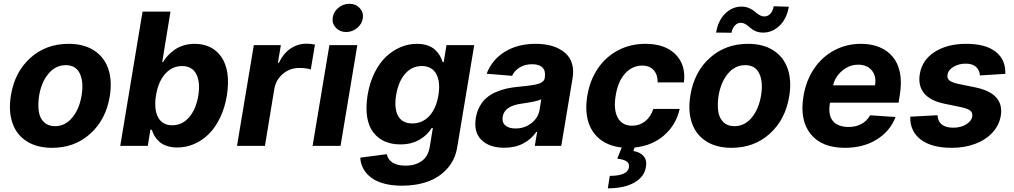

<svg xmlns="http://www.w3.org/2000/svg" viewBox="-20 -790 5494 1040"><path d="M262.1 10.7Q180 10.7 124.5 -24.9Q68.9 -60.4 47.1 -124.6Q25.2 -188.9 39.1 -273.1Q59.3 -399.5 144 -476Q228.7 -552.6 351.6 -552.6Q433.6 -552.6 489 -517Q544.4 -481.5 566.4 -417.3Q588.4 -353 574.6 -268.5Q554 -142.4 469.3 -65.9Q384.6 10.7 262.1 10.7ZM277.3 -106.5Q333.1 -106.5 371.4 -152.9Q409.8 -199.2 422.2 -273.8Q433.9 -347.3 412.1 -392.2Q390.3 -437.1 336.3 -437.1Q280.5 -437.1 242 -390.4Q203.5 -343.8 191.4 -269.2Q184.7 -221.6 190.3 -185.4Q196 -149.1 218.6 -127.8Q241.1 -106.5 277.3 -106.5Z M631.4 0 752.1 -727.3H903.4L858.7 -453.8H862.9Q874.3 -472.3 888.8 -488.3Q903.4 -504.3 924.4 -519.5Q945.3 -534.8 973.7 -543.7Q1002.1 -552.6 1034.8 -552.6Q1080.3 -552.6 1116.8 -535.2Q1153.4 -517.8 1178.3 -482.6Q1203.1 -447.4 1211.5 -394.9Q1219.8 -342.3 1208.8 -272Q1197.8 -205.3 1171.7 -151.5Q1145.6 -97.7 1109.9 -62.9Q1074.2 -28.1 1030.9 -9.6Q987.6 8.9 940.7 8.9Q909.1 8.9 884.1 0.5Q859 -7.8 843 -22.4Q827.1 -36.9 817.5 -52.9Q807.9 -68.9 802.2 -87.4H794.7L780.5 0ZM824.9 -272.7Q813.2 -198.9 836.1 -155.2Q859 -111.5 913 -111.5Q967.7 -111.5 1005 -155.5Q1042.3 -199.6 1054.3 -272.7Q1065.7 -345.5 1043.1 -388.8Q1020.6 -432.2 965.9 -432.2Q911.6 -432.2 874.1 -389.2Q836.6 -346.2 824.9 -272.7Z M1263.8 0 1354.8 -545.5H1501.4L1485.4 -450.3H1491.1Q1514.2 -500 1553.4 -526.6Q1592.7 -553.3 1639.6 -553.3Q1665.5 -553.3 1686.1 -548.3L1663.4 -413.7Q1640.3 -421.9 1600.5 -421.9Q1550.8 -421.9 1512.8 -390.3Q1474.8 -358.7 1465.9 -308.6L1415.1 0Z M1673.3 0 1764.2 -545.5H1915.5L1824.6 0ZM1782 -693.2Q1785.5 -724.8 1812.1 -747.2Q1838.8 -769.5 1872.5 -769.5Q1906.2 -769.5 1927.7 -747.2Q1949.2 -724.8 1945.7 -693.2Q1941.8 -661.6 1915.3 -639Q1888.8 -616.5 1855.1 -616.5Q1821.4 -616.5 1799.7 -639.2Q1778.1 -661.9 1782 -693.2Z M2157 215.9Q2103 215.9 2060.4 204.4Q2017.8 192.8 1990.4 172.1Q1963.1 151.3 1948.2 123.9Q1933.2 96.6 1931.5 63.9L2074.9 45.1Q2089.5 107.2 2177.2 107.2Q2229.8 107.2 2264.9 81.9Q2300.1 56.5 2308.2 3.2L2324.6 -96.6H2318.2Q2295.5 -58.6 2252.1 -33.2Q2208.8 -7.8 2148.4 -7.8Q2101.6 -7.8 2064.6 -23.8Q2027.7 -39.8 2002.3 -72.6Q1976.9 -105.5 1968.8 -155.5Q1960.6 -205.6 1970.9 -273.8Q1981.9 -341.3 2008.5 -395.2Q2035.2 -449.2 2071.4 -483.1Q2107.6 -517 2150.2 -534.8Q2192.8 -552.6 2238.3 -552.6Q2271 -552.6 2296.3 -543.7Q2321.7 -534.8 2337.5 -519.5Q2353.3 -504.3 2362.6 -488.5Q2371.8 -472.7 2377.5 -453.8H2383.5L2398.4 -545.5H2548.7L2457 5.3Q2446.4 73.5 2404.1 121.6Q2361.9 169.7 2298.8 192.8Q2235.8 215.9 2157 215.9ZM2213.8 -121.4Q2268.1 -121.4 2305.6 -161.9Q2343 -202.4 2354.8 -274.5Q2366.5 -346.9 2342.9 -389.6Q2319.2 -432.2 2264.9 -432.2Q2209.9 -432.2 2173.5 -389.2Q2137.1 -346.2 2125.7 -274.5Q2114 -202.8 2136.4 -162.1Q2158.7 -121.4 2213.8 -121.4Z M2711.6 10.3Q2631 10.3 2587.9 -32Q2544.7 -74.2 2557.5 -152.3Q2563.6 -187.9 2579.4 -215.6Q2595.2 -243.3 2616.7 -261.2Q2638.1 -279.1 2667.3 -291.7Q2696.4 -304.3 2725.9 -310.7Q2755.3 -317.1 2790.5 -320.3Q2812.1 -322.4 2824 -323.7Q2835.9 -324.9 2851.7 -327.1Q2867.5 -329.2 2875.5 -331Q2883.5 -332.7 2893.8 -335.4Q2904.1 -338.1 2909.3 -341.1Q2914.4 -344.1 2919.7 -348.4Q2925.1 -352.6 2927.6 -357.8Q2930 -362.9 2931.1 -369.3V-371.4Q2936.4 -405.2 2918.9 -423.7Q2901.3 -442.1 2862.9 -442.1Q2823.9 -442.1 2795.3 -424.9Q2766.7 -407.7 2753.9 -379.3L2616.1 -390.6Q2644.2 -465.9 2714 -509.2Q2783.7 -552.6 2881 -552.6Q2918 -552.6 2950.3 -546Q2982.6 -539.4 3009.8 -524.9Q3036.9 -510.3 3055 -489.2Q3073.2 -468 3080.4 -437Q3087.7 -405.9 3081.7 -367.9L3020.2 0H2876.8L2889.6 -75.6H2885.3Q2858 -35.9 2813.9 -12.8Q2769.9 10.3 2711.6 10.3ZM2772.4 -94.1Q2821.7 -94.1 2858.5 -122.9Q2895.2 -151.6 2902.7 -195L2911.9 -252.8Q2906.2 -249.3 2897.4 -246.3Q2888.5 -243.3 2873.9 -240.4Q2859.4 -237.6 2851.6 -236Q2843.8 -234.4 2824.8 -231.5Q2805.8 -228.7 2803.6 -228.3Q2712 -215.9 2702.8 -157.3Q2698.2 -127.1 2717.2 -110.6Q2736.2 -94.1 2772.4 -94.1Z M3417.6 8.9 3410.5 28.1Q3447.4 33.7 3466.4 56.1Q3485.4 78.5 3478.7 114.3Q3470.5 168 3415.8 199Q3361.2 230.1 3272.4 230.1L3283 162.6Q3377.1 162.6 3386.4 118.3Q3390.6 96.6 3375.5 85.2Q3360.4 73.9 3323.5 69.2L3347.7 8.9Q3276.6 1.4 3229.8 -35.9Q3182.9 -73.2 3165.7 -133.5Q3148.4 -193.9 3161.2 -270.6Q3174.7 -354 3217.5 -417.8Q3260.3 -481.5 3327.2 -517Q3394.2 -552.6 3475.9 -552.6Q3582.4 -552.6 3639.2 -495.6Q3696 -438.6 3684.7 -343.8H3542.3Q3543 -384.9 3521 -409.8Q3498.9 -434.7 3458.8 -434.7Q3404.8 -434.7 3365.9 -391.9Q3327.1 -349.1 3315 -272.7Q3302.2 -195.3 3326.3 -152.2Q3350.5 -109 3404.1 -109Q3443.9 -109 3474.4 -133Q3505 -157 3518.8 -199.9H3661.6Q3641.7 -112.9 3576.9 -56.6Q3512.1 -0.4 3417.6 8.9Z M3942.5 10.7Q3860.4 10.7 3804.9 -24.9Q3749.3 -60.4 3727.5 -124.6Q3705.6 -188.9 3719.5 -273.1Q3739.7 -399.5 3824.4 -476Q3909.1 -552.6 4032 -552.6Q4114 -552.6 4169.4 -517Q4224.8 -481.5 4246.8 -417.3Q4268.8 -353 4255 -268.5Q4234.4 -142.4 4149.7 -65.9Q4065 10.7 3942.5 10.7ZM3957.7 -106.5Q4013.5 -106.5 4051.8 -152.9Q4090.2 -199.2 4102.6 -273.8Q4114.3 -347.3 4092.5 -392.2Q4070.7 -437.1 4016.7 -437.1Q3960.9 -437.1 3922.4 -390.4Q3883.9 -343.8 3871.8 -269.2Q3865.1 -221.6 3870.7 -185.4Q3876.4 -149.1 3899 -127.8Q3921.5 -106.5 3957.7 -106.5ZM3942.5 -612.6 3859 -613.6Q3869.7 -679.3 3908.4 -716.8Q3947.1 -754.3 3997.2 -754.3Q4019.2 -754.3 4038.2 -745.9Q4057.2 -737.6 4068 -727.6Q4078.8 -717.7 4092.7 -709.3Q4106.5 -701 4120 -701Q4139.9 -701 4153.4 -716.1Q4166.9 -731.2 4170.8 -756L4252.8 -753.6Q4241.5 -688.2 4202.9 -651.1Q4164.4 -614 4114 -613.3Q4094.5 -613.3 4078.8 -618.8Q4063.2 -624.3 4053.1 -632.1Q4043 -639.9 4034.1 -647.7Q4025.2 -655.5 4014.7 -661Q4004.3 -666.5 3992.5 -666.5Q3974.1 -666.5 3960.4 -651.8Q3946.7 -637.1 3942.5 -612.6Z M4556.1 10.7Q4430.4 10.7 4370.4 -64.8Q4310.4 -140.3 4332.4 -270.2Q4346.2 -353.7 4389.4 -417.8Q4432.5 -481.9 4498.6 -517.2Q4564.6 -552.6 4643.8 -552.6Q4698.5 -552.6 4741.8 -535.3Q4785.2 -518.1 4814.6 -483.5Q4844.1 -448.9 4854.6 -397Q4865.1 -345.2 4854 -275.6L4847.3 -234H4475.9L4475.1 -230.1Q4464.8 -166.5 4491.7 -134.4Q4518.5 -102.3 4577.4 -102.3Q4615.8 -102.3 4646 -118.4Q4676.1 -134.6 4692.8 -165.5L4831 -156.2Q4801.5 -79.2 4729 -34.3Q4656.6 10.7 4556.1 10.7ZM4492.9 -327.8H4719.8Q4728 -376.8 4702.6 -408.2Q4677.2 -439.6 4628.6 -439.6Q4580.6 -439.6 4541.7 -406.6Q4502.8 -373.6 4492.9 -327.8Z M5425.4 -389.9 5288 -381.4Q5286.2 -409.8 5266.9 -427.6Q5247.5 -445.3 5211.6 -445.3Q5173.7 -445.3 5144.9 -428.1Q5116.1 -410.9 5112.2 -384.6Q5109 -366.5 5121.6 -355.1Q5134.2 -343.8 5169.7 -335.9L5265.6 -316.1Q5420.5 -283.4 5400.9 -162.3Q5392 -110.8 5355.3 -71.2Q5318.5 -31.6 5261.4 -10.5Q5204.2 10.7 5135.3 10.7Q5025.6 10.7 4967 -34.4Q4908.4 -79.5 4910.5 -158L5058.2 -165.8Q5060 -132.8 5081.3 -115.8Q5102.6 -98.7 5141 -98.4Q5182.5 -97.7 5212.5 -115.6Q5242.5 -133.5 5246.4 -160.5Q5249.3 -179.3 5235.8 -190.5Q5222.3 -201.7 5187.5 -209.2L5096.6 -228Q5019.5 -243.6 4985.6 -284.8Q4951.7 -326 4962.4 -389.9Q4975.1 -465.6 5043.3 -509.1Q5111.5 -552.6 5214.1 -552.6Q5318.9 -552.6 5373.6 -509.4Q5428.3 -466.3 5425.4 -389.9Z"/></svg>

Font: Karasuma Gothic
Style: Bold Italic
Weight: 700
Italic angle: 9.39998°
Designer: Rasmus Andersson / Ryoko Nishizuka
Foundry: Genbu
Version: Version 1.00